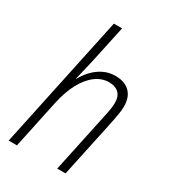

<svg xmlns="http://www.w3.org/2000/svg" viewBox="-186 -854 843 948"><g transform="rotate(30 235.5 -380.0)"><path d="M17.6 0 178.7 -759.8H225.6L180.2 -548.3Q175.8 -529.3 171.1 -509.3Q166.5 -489.3 161.6 -469.5Q156.7 -449.7 152.3 -431.2H154.3Q169.9 -459.5 193.1 -484.4Q216.3 -509.3 247.3 -524.9Q278.3 -540.5 315.9 -540.5Q350.6 -540.5 375.2 -528.1Q399.9 -515.6 413.3 -491Q426.8 -466.3 426.8 -429.7Q426.8 -410.6 422.4 -384.8Q418 -358.9 413.1 -334.5L341.8 0H294.4L366.2 -338.4Q371.6 -361.3 375.2 -383.3Q378.9 -405.3 378.9 -423.3Q378.9 -460.4 359.1 -479Q339.4 -497.6 303.7 -497.6Q263.2 -497.6 227.5 -471.2Q191.9 -444.8 165 -395Q138.2 -345.2 123 -274.4L64.9 0Z"/></g></svg>

Font: Open Sans SemiCondensed Light
Style: Italic
Weight: 300
Width: 4
Italic angle: -12°
Designer: Monotype Design Team
Foundry: Monotype Imaging Inc.
Version: Version 3.000